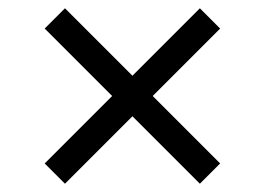

<svg xmlns="http://www.w3.org/2000/svg" viewBox="-20 -537 640 464"><path d="M300 -256 137 -93 88 -142 251 -305 88 -468 137 -517 300 -354 463 -517 512 -468 349 -305 512 -142 463 -93Z"/></svg>

Font: iA Writer Duo V
Style: Regular
Weight: 400
Designer: Mike Abbink, Paul van der Laan, Pieter van Rosmalen, Oliver Reichenstein
Foundry: Information Architects Inc.
Version: Version 2.000